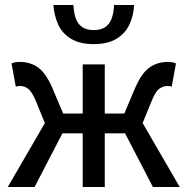

<svg xmlns="http://www.w3.org/2000/svg" viewBox="-20 -746 748 766"><path d="M11 0 159 -255 123 -343Q107 -381 92 -392Q77 -403 60 -403Q55 -403 51.5 -402.5Q48 -402 43 -400L26 -493Q39 -499 58 -499Q100 -499 131 -477.5Q162 -456 188 -397L232 -293H310V-489H398V-293H476L520 -397Q546 -456 577.5 -477.5Q609 -499 650 -499Q668 -499 682 -493L665 -400Q661 -402 657 -402.5Q653 -403 648 -403Q631 -403 615.5 -392Q600 -381 585 -343L549 -255L697 0H590L479 -214H398V0H310V-214H229L118 0ZM354 -570Q298 -570 263 -591.5Q228 -613 212 -648.5Q196 -684 193 -726H273Q274 -698 281.5 -675Q289 -652 306.5 -639Q324 -626 354 -626Q384 -626 401.5 -639Q419 -652 426.5 -675Q434 -698 435 -726H515Q513 -684 496.5 -648.5Q480 -613 445 -591.5Q410 -570 354 -570Z"/></svg>

Font: Source Sans 3 Medium
Style: Regular
Weight: 500
Designer: Paul D. Hunt
Foundry: Adobe
Version: Version 3.052;hotconv 1.1.0;makeotfexe 2.6.0